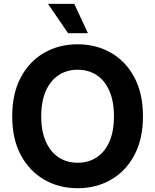

<svg xmlns="http://www.w3.org/2000/svg" viewBox="-20 -968 807 998"><path d="M383.3 10.3Q286.6 10.3 209.7 -34.2Q132.8 -78.6 88.1 -162.1Q43.5 -245.6 43.5 -363.3Q43.5 -481.9 88.1 -565.7Q132.8 -649.4 209.7 -693.6Q286.6 -737.8 383.3 -737.8Q480 -737.8 556.9 -693.6Q633.8 -649.4 678.5 -565.7Q723.1 -481.9 723.1 -363.3Q723.1 -245.6 678.5 -161.9Q633.8 -78.1 556.9 -33.9Q480 10.3 383.3 10.3ZM383.3 -122.1Q439.9 -122.1 482.4 -149.9Q524.9 -177.7 548.6 -231.7Q572.3 -285.6 572.3 -363.3Q572.3 -441.4 548.6 -495.6Q524.9 -549.8 482.4 -577.6Q439.9 -605.5 383.3 -605.5Q327.1 -605.5 284.7 -577.4Q242.2 -549.3 218.3 -495.4Q194.3 -441.4 194.3 -363.3Q194.3 -285.6 218.3 -231.9Q242.2 -178.2 284.7 -150.1Q327.1 -122.1 383.3 -122.1ZM334 -795.4 229.5 -947.8H366.2L437 -795.4Z"/></svg>

Font: Inter 17pt
Style: Bold
Weight: 700
Version: Version 4.001;git-66647c0bb